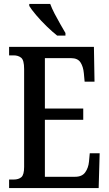

<svg xmlns="http://www.w3.org/2000/svg" viewBox="-20 -951 553 971"><path d="M269 -771Q246 -789 216.5 -817.5Q187 -846 162.5 -875Q138 -904 128 -921V-931H234Q242 -909 256 -882Q270 -855 285 -829Q300 -803 311 -784V-771ZM26 0V-43H49Q74 -43 88 -55Q102 -67 102 -107V-602Q102 -647 87 -659Q72 -671 49 -671H26V-714H455L458 -538H408L404 -581Q401 -614 387 -635.5Q373 -657 339 -657H207V-402H401V-345H207V-57H360Q395 -57 411 -79.5Q427 -102 430 -133L434 -176H484L479 0Z"/></svg>

Font: Noto Serif ExtraCondensed Medium
Style: Regular
Weight: 500
Width: 2
Designer: Monotype Design Team
Foundry: Monotype Imaging Inc.
Version: Version 2.015